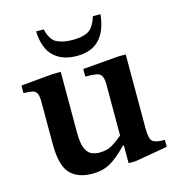

<svg xmlns="http://www.w3.org/2000/svg" viewBox="-104 -777 817 879"><g transform="rotate(-15 304.5 -338.0)"><path d="M228 10Q157 10 121.5 -29Q86 -68 86 -169V-365Q86 -395 80 -408Q74 -421 59 -424.5Q44 -428 17 -428V-464L169 -478H207V-192Q207 -143 216.5 -118Q226 -93 243.5 -84Q261 -75 284 -75Q318 -75 341.5 -88.5Q365 -102 394 -126V-368Q394 -396 386.5 -409Q379 -422 361 -425Q343 -428 310 -428V-464L480 -478H515V-126Q515 -80 528 -67Q541 -54 580 -54H587V-21L431 6H399V-78H394Q349 -31 313 -10.5Q277 10 228 10ZM299 -529Q229 -529 189 -567.5Q149 -606 146 -686H182Q194 -635 223 -620Q252 -605 299 -605Q346 -605 372.5 -620Q399 -635 415 -686H451Q435 -529 299 -529Z"/></g></svg>

Font: STIX Two Text SemiBold
Style: Regular
Weight: 600
Designer: Ross Mills, John Hudson & Paul Hanslow, Tiro Typeworks Ltd; with prior portions MicroPress Inc., and Coen Hoffman.
Foundry: Tiro Typeworks Ltd
Version: Version 2.13 b171